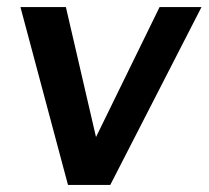

<svg xmlns="http://www.w3.org/2000/svg" viewBox="-20 -525 592 545"><path d="M38 -505H167L284 0H173ZM552 -505 293 0H186L433 -505Z"/></svg>

Font: Inclusive Sans SemiBold
Style: Italic
Weight: 600
Italic angle: -7°
Designer: Olivia King
Foundry: Olivia King
Version: Version 2.004